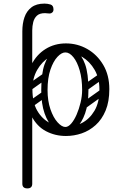

<svg xmlns="http://www.w3.org/2000/svg" viewBox="-20 -746 677 1066"><path d="M346 -505Q410 -505 464.5 -474Q519 -443 553 -386Q587 -329 587 -251Q587 -182 566.5 -132.5Q546 -83 511 -51.5Q476 -20 433.5 -5.5Q391 9 346 9Q286 9 235.5 -17.5Q185 -44 155 -101.5Q125 -159 125 -251Q125 -329 154 -386Q183 -443 233 -474Q283 -505 346 -505ZM346 -455Q298 -455 255.5 -429.5Q213 -404 186.5 -358Q160 -312 160 -250Q160 -177 187 -131Q214 -85 257 -63Q300 -41 346 -41Q392 -41 434.5 -63Q477 -85 504.5 -131Q532 -177 532 -250Q532 -312 505.5 -358Q479 -404 437 -429.5Q395 -455 346 -455ZM132 -500Q159 -500 159 -474V274Q159 300 132 300Q104 300 104 274V-474Q104 -500 132 -500ZM159 -412H104V-572Q104 -616 116 -650.5Q128 -685 155 -705.5Q182 -726 227 -726Q244 -726 260.5 -721Q277 -716 277 -693Q277 -683 270.5 -677Q264 -671 256 -671Q250 -671 242 -672Q234 -673 230 -673Q200 -673 185 -659Q170 -645 164.5 -623Q159 -601 159 -577ZM430 -150Q420 -165 434 -174L534 -245Q548 -256 558 -241Q568 -227 555 -217L455 -145Q450 -141 442.5 -142Q435 -143 430 -150ZM446 -255Q437 -269 450 -279L527 -333Q542 -343 551 -329Q562 -314 548 -305L471 -250Q466 -246 458.5 -247Q451 -248 446 -255ZM133 -157Q123 -172 137 -181L214 -235Q229 -245 238 -231Q249 -216 235 -207L158 -152Q152 -148 145 -149Q138 -150 133 -157ZM133 -255Q123 -270 137 -279L214 -333Q229 -343 238 -329Q249 -314 235 -305L158 -250Q152 -246 145 -247Q138 -248 133 -255ZM340 -7Q306 -9 276 -36.5Q246 -64 227.5 -116.5Q209 -169 209 -245Q209 -338 227.5 -389Q246 -440 276 -460.5Q306 -481 340 -481L343 -455Q322 -455 299 -430.5Q276 -406 260 -359.5Q244 -313 244 -246Q244 -186 260 -139.5Q276 -93 299.5 -67Q323 -41 343 -41ZM340 -7 343 -41Q359 -41 375.5 -60Q392 -79 405.5 -110Q419 -141 427.5 -177Q436 -213 436 -246Q436 -308 422.5 -355Q409 -402 387.5 -428.5Q366 -455 343 -455L340 -481Q374 -481 404 -460.5Q434 -440 452.5 -389Q471 -338 471 -245Q471 -169 452.5 -116.5Q434 -64 404 -36.5Q374 -9 340 -7Z"/></svg>

Font: Agu Display
Style: Regular
Weight: 400
Designer: Oluwaseun Badejo
Version: Version 1.103